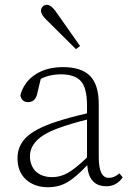

<svg xmlns="http://www.w3.org/2000/svg" viewBox="-20 -766 546 801"><path d="M297 -561 173 -684Q151 -705 151 -721Q151 -732 158.5 -739Q166 -746 176 -746Q192 -746 212 -719L314 -574ZM343 -109V-267Q280 -252 217 -229Q105 -187 105 -114Q105 -78 127 -53Q153 -27 198 -27Q232 -27 263.5 -45Q295 -63 343 -109ZM478 -43 492 -26Q466 11 424 11Q350 11 344 -77Q297 -27 261.5 -6Q226 15 180 15Q124 15 88.5 -17Q53 -49 53 -106Q53 -157 89 -192.5Q125 -228 208 -256Q268 -276 343 -293V-324Q343 -400 317 -428Q291 -456 233 -456Q188 -456 150 -437L134 -370Q125 -340 97 -340Q70 -340 65 -369Q80 -424 127 -455Q174 -486 243 -486Q319 -486 355.5 -449.5Q392 -413 392 -331V-110Q392 -24 434 -24Q454 -24 472 -38Z"/></svg>

Font: TypoPRO Source Serif Pro
Style: Regular
Weight: 300
Designer: Frank Grießhammer
Foundry: Adobe Systems Incorporated
Version: Version 1.017;PS (version unavailable);hotconv 1.0.79;makeot